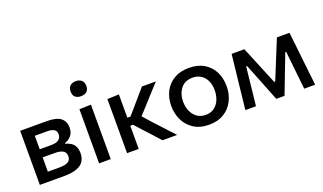

<svg xmlns="http://www.w3.org/2000/svg" viewBox="-74 -1191 2790 1658"><g transform="rotate(-20 1321.0 -362.0)"><path d="M71 0V-497H314Q407 -497 444.5 -464.8Q482 -432.5 482 -380Q482 -333 458 -304.5Q434 -276 399.5 -266.5V-258.5Q422.5 -253 444.5 -240.2Q466.5 -227.5 480.8 -203Q495 -178.5 495 -138Q495 -97.5 477 -66.5Q459 -35.5 414.2 -17.8Q369.5 0 288 0ZM289 -413.5H175V-289.5H276Q330 -289.5 351.5 -307.5Q373 -325.5 373 -355Q373 -386.5 351.2 -400Q329.5 -413.5 289 -413.5ZM175 -83.5H276.5Q339 -83.5 363 -100Q387 -116.5 387 -149.5Q387 -184 361.2 -199.5Q335.5 -215 284.5 -215H175Z M615.5 0V-497L722.5 -500.5V0ZM667.5 -598Q635 -598 615.5 -614.8Q596 -631.5 596 -667.5Q596 -701 615.8 -718.5Q635.5 -736 668.5 -736Q701.5 -736 721 -717.8Q740.5 -699.5 740.5 -667.5Q740.5 -631.5 721 -614.8Q701.5 -598 667.5 -598Z M872.5 0V-497L979.5 -501V-287H1008.5L1072.5 -361Q1101.5 -395 1131.5 -429.5Q1161 -463.5 1190 -497H1318Q1277.5 -453 1237.5 -409Q1197.5 -365 1158 -321L1098.5 -256.5L1168.5 -177.5Q1209.5 -133 1251 -88.5Q1292.5 -44 1333 0H1198Q1168.5 -33 1138.8 -65.8Q1109 -98.5 1079.5 -130.5L1004.5 -213H979.5V0Z M1626.5 12Q1541 12 1484 -25Q1427 -62 1398.5 -121.8Q1370 -181.5 1370 -251Q1370 -325.5 1400.2 -384Q1430.5 -442.5 1487.2 -476Q1544 -509.5 1624.5 -509.5Q1706.5 -509.5 1763.2 -475.2Q1820 -441 1849.2 -382.5Q1878.5 -324 1878.5 -251Q1878.5 -176.5 1848.2 -117Q1818 -57.5 1761.5 -22.8Q1705 12 1626.5 12ZM1626 -78Q1674 -78 1706 -102.8Q1738 -127.5 1753.8 -167Q1769.5 -206.5 1769.5 -251Q1769.5 -328.5 1730.2 -374Q1691 -419.5 1625.5 -419.5Q1554 -419.5 1516.5 -370.8Q1479 -322 1479 -251Q1479 -206.5 1495.2 -167Q1511.5 -127.5 1544.2 -102.8Q1577 -78 1626 -78Z M1959.5 0Q1965.5 -54 1971.2 -106.8Q1977 -159.5 1982.5 -211.5L1990 -279.5Q1996 -333.5 2002 -388.5Q2008 -443 2014 -497H2131Q2149.5 -452.5 2168.2 -407.2Q2187 -362 2205 -317.5L2277 -143.5H2286L2357 -317.5Q2375.5 -363 2393.8 -407.8Q2412 -452.5 2430.5 -497H2545.5Q2551.5 -444 2558 -388.5Q2564 -332.5 2570 -279L2577.5 -210Q2583 -159.5 2589 -107Q2595 -54 2601 0H2500.5Q2494.5 -53.5 2488.8 -107.8Q2483 -162 2477.5 -215L2463 -352H2454.5L2398.5 -206.5Q2379 -155 2359.2 -103.5Q2339.5 -52 2319.5 0H2243.5Q2223 -52 2203 -103Q2182.5 -154 2162.5 -204.5L2104 -352H2095L2080.5 -217Q2075 -162.5 2069 -108.2Q2063 -54 2057 0Z"/></g></svg>

Font: Heraclito Medium
Style: Regular
Weight: 500
Designer: Kostas Bartsokas (font) & Cristiano Sobral (main changes)
Foundry: Kostas Bartsokas (font) & Cristiano Sobral (main changes)
Version: Version 1.00;July 8, 2020;FontCreator 13.0.0.2655 64-bit